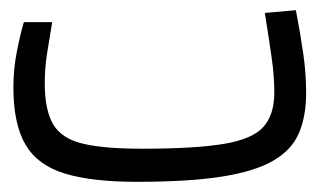

<svg xmlns="http://www.w3.org/2000/svg" viewBox="-20 -355 626 377"><path d="M248.5 2Q160.6 2 107.4 -14.2Q54.2 -30.3 30.3 -70.6Q6.3 -110.8 6.3 -184.1Q6.3 -219.7 13.4 -255.4Q20.5 -291 26.9 -311.5H82.5Q77.1 -278.8 72.5 -250.5Q67.9 -222.2 67.9 -191.9Q67.9 -138.2 84.7 -110.4Q101.6 -82.5 143.1 -72.8Q184.6 -63 258.3 -63Q363.3 -63 419.7 -72.5Q476.1 -82 497.3 -106Q518.6 -129.9 518.6 -173.3Q518.6 -206.1 513.4 -241.9Q508.3 -277.8 500 -329.6L561 -335Q569.8 -289.1 575.4 -250Q581.1 -210.9 581.1 -172.4Q581.1 -127 567.1 -94Q553.2 -61 517.1 -39.8Q481 -18.6 416 -8.3Q351.1 2 248.5 2Z"/></svg>

Font: Cascadia Mono PL Light
Style: Regular
Weight: 300
Monospace: yes
Designer: Aaron Bell
Foundry: Saja Typeworks
Version: Version 2404.023; ttfautohint (v1.8.4)